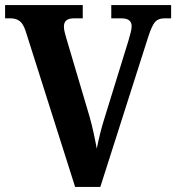

<svg xmlns="http://www.w3.org/2000/svg" viewBox="-20 -734 692 754"><path d="M80 -614Q70 -643 55.5 -652.5Q41 -662 22 -662H0V-714H305V-662H270Q231 -662 231 -630Q231 -620 234 -607.5Q237 -595 241 -582L332 -275Q340 -247 347.5 -212.5Q355 -178 360 -150Q365 -176 373 -208.5Q381 -241 391 -272L484 -573Q489 -591 493 -605.5Q497 -620 497 -631Q497 -662 457 -662H417V-714H652V-662H626Q602 -662 589.5 -648.5Q577 -635 562 -589L374 0H275Z"/></svg>

Font: Noto Serif Sinhala SemiCondensed
Style: Bold
Weight: 700
Width: 4
Designer: Jelle Bosma - Monotype Design Team
Foundry: Monotype Imaging Inc.
Version: Version 2.007; ttfautohint (v1.8.4.7-5d5b)